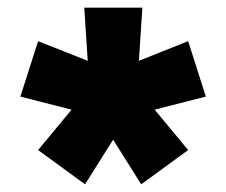

<svg xmlns="http://www.w3.org/2000/svg" viewBox="-20 -790 588 499"><path d="M199 -770H350L341 -632L469 -683L515 -539L382 -505L469 -400L347 -311L274 -427L201 -311L79 -400L166 -505L33 -539L79 -683L208 -632Z"/></svg>

Font: Unbounded Black
Style: Regular
Weight: 900
Designer: Luke Prowse, Jean-Baptiste Morizot, Fátima Lázaro, Florian Runge
Foundry: NaN
Version: Version 1.701;gftools[0.9.28.dev5+ged2979d]